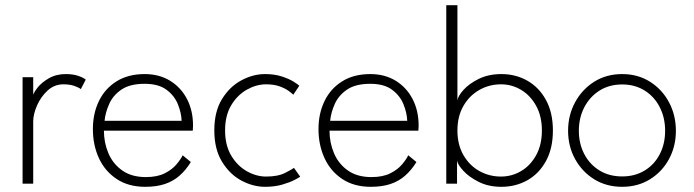

<svg xmlns="http://www.w3.org/2000/svg" viewBox="-20 -708 2673 740"><path d="M108 0H67V-410.5H108V-334.5H105.5Q107.5 -348 123.5 -368.8Q139.5 -389.5 167.8 -406Q196 -422.5 233.5 -422.5Q262.5 -422.5 282.8 -415.2Q303 -408 310.5 -401L291.5 -364.5Q284.5 -370.5 266.8 -376.8Q249 -383 224 -383Q189.5 -383 163.2 -358.8Q137 -334.5 122.5 -301Q108 -267.5 108 -240Z M380.5 -204.5Q380.5 -158 398 -117Q415.5 -76 451.5 -50.8Q487.5 -25.5 542 -25.5Q586 -25.5 614.8 -40Q643.5 -54.5 660.2 -74.5Q677 -94.5 684 -109.5L715.5 -83.5Q696.5 -52.5 672 -31Q647.5 -9.5 615.5 1.2Q583.5 12 539.5 12Q475 12 429.8 -18Q384.5 -48 361.2 -98.5Q338 -149 338 -210.5Q338 -270.5 361.2 -318.5Q384.5 -366.5 429.2 -394.5Q474 -422.5 537.5 -422.5Q593.5 -422.5 635.5 -396.8Q677.5 -371 700.8 -326.2Q724 -281.5 724 -223.5Q724 -219 723.5 -213.8Q723 -208.5 723 -204.5ZM680 -242.5Q679 -272.5 665.8 -305.8Q652.5 -339 621.8 -362Q591 -385 537.5 -385Q481 -385 448.2 -362.8Q415.5 -340.5 400.8 -307.2Q386 -274 383 -242.5Z M1005.5 -27.5Q1051.5 -27.5 1079.2 -41.8Q1107 -56 1113 -61L1137 -27Q1133.5 -24 1115.2 -14.5Q1097 -5 1067.8 3.5Q1038.5 12 1001.5 12Q955.5 12 910.5 -12Q865.5 -36 835.8 -84.5Q806 -133 806 -205.5Q806 -278.5 835.8 -326.5Q865.5 -374.5 910.5 -398.5Q955.5 -422.5 1001.5 -422.5Q1038.5 -422.5 1066.5 -413.2Q1094.5 -404 1112 -393Q1129.5 -382 1133.5 -377.5L1110.5 -343Q1106 -347.5 1093 -357.2Q1080 -367 1058.2 -375Q1036.5 -383 1005.5 -383Q968 -383 931.5 -362.5Q895 -342 871.2 -302.5Q847.5 -263 847.5 -205.5Q847.5 -148 871.2 -108.2Q895 -68.5 931.5 -48Q968 -27.5 1005.5 -27.5Z M1250 -204.5Q1250 -158 1267.5 -117Q1285 -76 1321 -50.8Q1357 -25.5 1411.5 -25.5Q1455.5 -25.5 1484.2 -40Q1513 -54.5 1529.8 -74.5Q1546.5 -94.5 1553.5 -109.5L1585 -83.5Q1566 -52.5 1541.5 -31Q1517 -9.5 1485 1.2Q1453 12 1409 12Q1344.5 12 1299.2 -18Q1254 -48 1230.8 -98.5Q1207.5 -149 1207.5 -210.5Q1207.5 -270.5 1230.8 -318.5Q1254 -366.5 1298.8 -394.5Q1343.5 -422.5 1407 -422.5Q1463 -422.5 1505 -396.8Q1547 -371 1570.2 -326.2Q1593.5 -281.5 1593.5 -223.5Q1593.5 -219 1593 -213.8Q1592.5 -208.5 1592.5 -204.5ZM1549.5 -242.5Q1548.5 -272.5 1535.2 -305.8Q1522 -339 1491.2 -362Q1460.5 -385 1407 -385Q1350.5 -385 1317.8 -362.8Q1285 -340.5 1270.2 -307.2Q1255.5 -274 1252.5 -242.5Z M1700 0V-688H1743V-321.5Q1745.5 -338.5 1767 -362.2Q1788.5 -386 1825.8 -404.2Q1863 -422.5 1912.5 -422.5Q1967.5 -422.5 2012.5 -397Q2057.5 -371.5 2084.2 -322.8Q2111 -274 2111 -205Q2111 -136 2084.2 -87.2Q2057.5 -38.5 2012.5 -13.2Q1967.5 12 1912.5 12Q1863 12 1825.5 -6.8Q1788 -25.5 1766 -49.5Q1744 -73.5 1741.5 -89V0ZM2068.5 -205Q2068.5 -260.5 2046.2 -300.5Q2024 -340.5 1988.2 -361.8Q1952.5 -383 1911 -383Q1865.5 -383 1827.2 -361.2Q1789 -339.5 1766 -299.5Q1743 -259.5 1743 -205Q1743 -150.5 1766 -110.5Q1789 -70.5 1827.2 -49Q1865.5 -27.5 1911 -27.5Q1952.5 -27.5 1988.2 -48.5Q2024 -69.5 2046.2 -109.5Q2068.5 -149.5 2068.5 -205Z M2378 12Q2317 12 2270.2 -17Q2223.5 -46 2196.5 -95Q2169.5 -144 2169.5 -204Q2169.5 -264 2196.5 -313.8Q2223.5 -363.5 2270.2 -393Q2317 -422.5 2378 -422.5Q2438.5 -422.5 2485.2 -393Q2532 -363.5 2558.5 -313.8Q2585 -264 2585 -204Q2585 -144 2558.5 -95Q2532 -46 2485.2 -17Q2438.5 12 2378 12ZM2378 -28Q2427.5 -28 2465 -51Q2502.5 -74 2523 -114Q2543.5 -154 2543.5 -204Q2543.5 -254 2523 -294.5Q2502.5 -335 2465 -358.8Q2427.5 -382.5 2378 -382.5Q2328 -382.5 2290.5 -358.8Q2253 -335 2232 -294.5Q2211 -254 2211 -204Q2211 -154 2232 -114Q2253 -74 2290.5 -51Q2328 -28 2378 -28Z"/></svg>

Font: League Spartan Thin ExtraLight
Style: Regular
Weight: 250
Version: Version 2.002